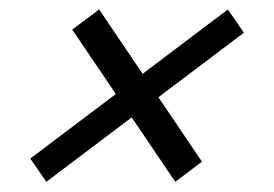

<svg xmlns="http://www.w3.org/2000/svg" viewBox="-20 -428 565 396"><path d="M42.5 -101 450 -408.5 483 -360.5 75.5 -53ZM129 -367 184.5 -408.5 396.5 -94.5 341.5 -53Z"/></svg>

Font: Newsreader 36pt ExtraBold
Style: Italic
Weight: 800
Italic angle: -17°
Designer: Hugues Gentile
Foundry: Production Type
Version: Version 1.003